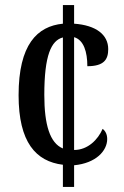

<svg xmlns="http://www.w3.org/2000/svg" viewBox="-20 -734 486 754"><path d="M227 -87V0H271V-85C357 -93 401 -142 401 -188C401 -206 394 -220 383 -228C365 -186 325 -145 271 -145V-588C309 -577 323 -530 323 -474C389 -474 405 -501 405 -541C405 -598 357 -635 271 -641V-714H227V-641C126 -631 53 -559 53 -360C53 -175 121 -100 227 -87ZM227 -587V-151C176 -172 154 -244 154 -361C154 -517 181 -575 227 -587Z"/></svg>

Font: Noto Serif Sinhala ExtraCondensed Medium
Style: Regular
Weight: 500
Width: 2
Designer: Jelle Bosma - Monotype Design Team
Foundry: Monotype Imaging Inc.
Version: Version 2.007